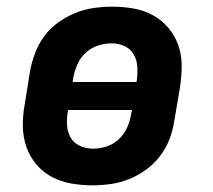

<svg xmlns="http://www.w3.org/2000/svg" viewBox="-20 -548 640 576"><path d="M257 8Q225 8 193.5 2.5Q162 -3 135 -17.5Q108 -32 88.5 -55.5Q69 -79 59 -108Q49 -137 48.5 -169Q48 -201 54 -234L70 -334Q75 -361 85 -388Q95 -415 112.5 -439Q130 -463 154.5 -480.5Q179 -498 206 -509Q233 -520 261 -524Q289 -528 316 -528Q349 -528 380.5 -522.5Q412 -517 438.5 -502.5Q465 -488 485 -464.5Q505 -441 515 -412Q525 -383 525 -351Q525 -319 520 -286L503 -186Q499 -159 489 -132Q479 -105 461 -81Q443 -57 419 -39.5Q395 -22 368 -11Q341 0 313 4Q285 8 257 8ZM389 -302 390 -304Q393 -325 392 -346Q391 -367 381.5 -384Q372 -401 354 -409.5Q336 -418 315 -418Q295 -418 274.5 -411.5Q254 -405 237.5 -390Q221 -375 212.5 -355.5Q204 -336 200 -316L198 -302ZM259 -102Q279 -102 299.5 -108.5Q320 -115 336 -130Q352 -145 361 -164.5Q370 -184 373 -204L376 -218H184V-216Q180 -195 181 -174Q182 -153 191.5 -136Q201 -119 219.5 -110.5Q238 -102 259 -102Z"/></svg>

Font: Iosevka SS04 XBd Ex
Style: Italic
Weight: 800
Width: 7
Italic angle: -9°
Monospace: yes
Designer: Belleve Invis
Foundry: Belleve Invis
Version: Version 19.0.0; ttfautohint (v1.8.4)